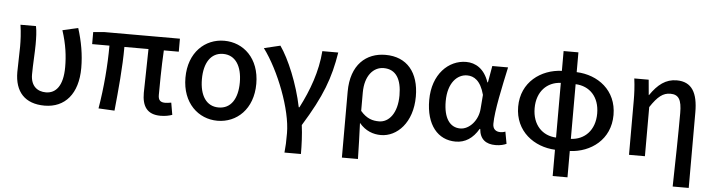

<svg xmlns="http://www.w3.org/2000/svg" viewBox="-51 -942 5138 1382"><g transform="rotate(5 2517.5 -251.5)"><path d="M284 14C431 14 524 -92 524 -279C524 -375 507 -470 477 -564L365 -538C398 -437 408 -354 408 -275C408 -141 358 -82 285 -82C226 -82 175 -116 175 -202C175 -271 182 -363 182 -419C182 -469 181 -512 173 -551H61C70 -492 72 -437 72 -394C72 -332 68 -271 68 -210C68 -67 142 14 284 14Z M1122 14C1158 14 1186 7 1206 0L1191 -87C1172 -84 1158 -82 1148 -82C1114 -82 1097 -95 1097 -134C1097 -178 1098 -341 1105 -457H1213V-551H667L587 -544V-457H712C712 -317 699 -153 673 0L789 6C804 -144 820 -310 820 -457H994C993 -345 988 -190 988 -140C988 -44 1024 14 1122 14Z M1533 14C1672 14 1789 -92 1789 -275C1789 -459 1672 -564 1533 -564C1395 -564 1277 -459 1277 -275C1277 -92 1395 14 1533 14ZM1533 -82C1444 -82 1396 -157 1396 -275C1396 -392 1444 -469 1533 -469C1622 -469 1670 -392 1670 -275C1670 -157 1622 -82 1533 -82Z M2034 200H2153C2153 137 2150 59 2141 -8C2278 -230 2327 -364 2357 -551H2242C2231 -403 2180 -264 2113 -134H2108C2074 -301 2001 -475 1938 -564L1821 -536C1934 -384 2040 -110 2040 59C2040 124 2039 151 2034 200Z M2449 200H2565C2563 108 2561 35 2557 -60C2603 -5 2659 14 2714 14C2830 14 2941 -95 2941 -284C2941 -458 2853 -564 2698 -564C2559 -564 2449 -472 2449 -276ZM2692 -83C2648 -83 2604 -93 2558 -147V-279C2558 -403 2620 -468 2693 -468C2783 -468 2823 -397 2823 -282C2823 -154 2764 -83 2692 -83Z M3254 14C3323 14 3378 -22 3419 -92H3423C3429 -18 3473 14 3542 14C3578 14 3604 6 3621 -2L3605 -89C3594 -84 3580 -82 3568 -82C3537 -82 3514 -99 3514 -137C3514 -231 3554 -411 3584 -551H3470L3449 -431H3445C3413 -527 3348 -564 3281 -564C3154 -564 3039 -455 3039 -268C3039 -87 3126 14 3254 14ZM3279 -83C3204 -83 3158 -148 3158 -269C3158 -403 3225 -468 3296 -468C3345 -468 3394 -440 3421 -338L3413 -237C3407 -152 3344 -83 3279 -83Z M3972 -78C3874 -82 3800 -154 3800 -276C3800 -397 3874 -469 3972 -473ZM3972 200H4079V10C4230 3 4370 -97 4370 -276C4370 -454 4233 -554 4079 -560V-703H3972V-560C3822 -554 3681 -454 3681 -276C3681 -97 3822 3 3972 10ZM4079 -473C4180 -469 4252 -397 4252 -276C4252 -154 4177 -82 4079 -78Z M4839 200H4955V-346C4955 -486 4912 -564 4802 -564C4723 -564 4666 -520 4612 -441H4610L4600 -551H4496C4504 -492 4506 -437 4506 -394V0H4621V-355C4674 -435 4712 -464 4765 -464C4825 -464 4847 -427 4847 -332C4847 -183 4843 23 4839 200Z"/></g></svg>

Font: GenYoGothic2 TW M
Style: Regular
Weight: 500
Version: Version 2.100;PS 2.1;hotconv 16.6.51;makeotf.lib2.5.65220 DE